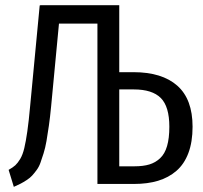

<svg xmlns="http://www.w3.org/2000/svg" viewBox="-20 -708 782 739"><path d="M494.1 -430.2Q603.5 -430.2 662.4 -378.2Q721.2 -326.2 721.2 -220.2Q721.2 -161.6 705.1 -118.9Q689 -76.2 658.9 -50.3Q628.9 -24.4 588.4 -12.2Q547.9 0 496.1 0H355V-617.2H207L176.8 -298.8Q172.9 -257.8 168.2 -224.6Q163.6 -191.4 158.9 -165Q154.3 -138.7 147.7 -117.7Q141.1 -96.7 135.5 -81.1Q129.9 -65.4 120.6 -53Q111.3 -40.5 103.5 -32Q95.7 -23.4 83 -15.1Q70.3 -6.8 60.1 -1.5Q49.8 3.9 33.2 11.2L13.2 -54.2Q29.8 -63.5 39.1 -72Q48.3 -80.6 57.9 -96.4Q67.4 -112.3 73.5 -137.9Q79.6 -163.6 85.2 -202.6Q90.8 -241.7 96.2 -301.8L132.8 -687L136.2 -685.1L132.8 -688H439V-430.2ZM498 -67.9Q531.2 -67.9 554.7 -75Q578.1 -82 596.2 -98.9Q614.3 -115.7 623 -145.8Q631.8 -175.8 631.8 -220.2Q631.8 -297.9 598.9 -330.8Q565.9 -363.8 495.1 -363.8H439V-67.9Z"/></svg>

Font: Fira Sans Compressed Book
Style: Regular
Weight: 350
Width: 1
Designer: Carrois Corporate & Edenspiekermann AG
Foundry: Carrois Corporate GbR & Edenspiekermann AG
Version: Version 4.203;PS 004.203;hotconv 1.0.88;makeotf.lib2.5.64775